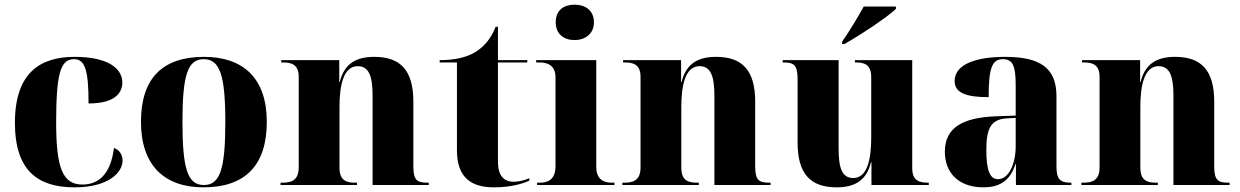

<svg xmlns="http://www.w3.org/2000/svg" viewBox="-20 -794 5322 824"><path d="M300 10C446 10 506 -54 506 -105C506 -131 491 -152 469 -159C455 -44 401 -2 334 -2C250 -2 221 -70 221 -268C221 -475 239 -540 297 -540C345 -540 360 -494 360 -350C483 -350 505 -403 505 -440C505 -500 444 -550 300 -550C154 -550 44 -483 44 -267C44 -58 146 10 300 10Z M853 10C1031 10 1125 -83 1125 -271C1125 -459 1023 -550 856 -550C678 -550 585 -459 585 -271C585 -83 687 10 853 10ZM855 0C786 0 763 -67 763 -271C763 -473 786 -540 854 -540C923 -540 947 -473 947 -271C947 -67 924 0 855 0Z M1184 0H1512V-10H1504C1467 -10 1437 -19 1437 -74V-336C1437 -430 1455 -510 1515 -510C1563 -510 1579 -468 1579 -383V0H1820V-10H1816C1771 -10 1754 -19 1754 -80V-358C1754 -493 1698 -550 1586 -550C1511 -550 1458 -523 1438 -442H1436V-536H1187V-526H1195C1231 -526 1262 -517 1262 -464V-76C1262 -19 1230 -10 1192 -10H1184Z M2100 10C2177 10 2230 -8 2252 -19V-29C2227 -19 2204 -14 2185 -14C2141 -14 2117 -41 2117 -101V-526H2243V-536H2117V-679H2107C2088 -630 2059 -594 2019 -570C1981 -547 1930 -536 1867 -536V-526H1941V-149C1941 -32 2002 10 2100 10Z M2446 -622C2490 -622 2529 -648 2529 -698C2529 -751 2490 -774 2446 -774C2400 -774 2365 -751 2365 -698C2365 -648 2400 -622 2446 -622ZM2285 0H2617V-10H2606C2572 -10 2539 -23 2539 -78V-536H2281V-526H2297C2330 -526 2364 -513 2364 -462V-80C2364 -23 2331 -10 2297 -10H2285Z M2651 0H2979V-10H2971C2934 -10 2904 -19 2904 -74V-336C2904 -430 2922 -510 2982 -510C3030 -510 3046 -468 3046 -383V0H3287V-10H3283C3238 -10 3221 -19 3221 -80V-358C3221 -493 3165 -550 3053 -550C2978 -550 2925 -523 2905 -442H2903V-536H2654V-526H2662C2698 -526 2729 -517 2729 -464V-76C2729 -19 2697 -10 2659 -10H2651Z M3594 -615V-605H3604C3671 -643 3790 -721 3825 -756V-766H3687C3662 -721 3623 -656 3594 -615ZM3571 10C3646 10 3699 -18 3718 -98H3720V0H3966V-10H3962C3925 -10 3895 -19 3895 -72V-536H3649V-526H3653C3690 -526 3719 -517 3719 -462V-204C3719 -110 3702 -30 3642 -30C3594 -30 3579 -72 3579 -157V-536H3339V-526H3342C3385 -526 3403 -517 3403 -456V-182C3403 -47 3459 10 3571 10Z M4200 10C4260 10 4313 -10 4338 -90H4340V0H4578V-10H4574C4529 -10 4514 -26 4514 -80V-381C4514 -506 4440 -550 4293 -550C4175 -550 4077 -521 4077 -446C4077 -396 4125 -377 4223 -377C4223 -501 4237 -540 4284 -540C4325 -540 4339 -514 4339 -430V-298L4257 -295C4108 -290 4035 -244 4035 -143C4035 -47 4100 10 4200 10ZM4263 -25C4229 -25 4213 -61 4213 -151C4213 -245 4234 -282 4301 -286L4339 -288V-166C4339 -90 4309 -25 4263 -25Z M4621 0H4949V-10H4941C4904 -10 4874 -19 4874 -74V-336C4874 -430 4892 -510 4952 -510C5000 -510 5016 -468 5016 -383V0H5257V-10H5253C5208 -10 5191 -19 5191 -80V-358C5191 -493 5135 -550 5023 -550C4948 -550 4895 -523 4875 -442H4873V-536H4624V-526H4632C4668 -526 4699 -517 4699 -464V-76C4699 -19 4667 -10 4629 -10H4621Z"/></svg>

Font: Noto Serif Display ExtraBold
Style: Regular
Weight: 800
Designer: Monotype Design Team
Foundry: Monotype Imaging Inc.
Version: Version 2.009